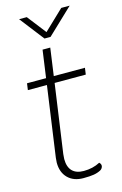

<svg xmlns="http://www.w3.org/2000/svg" viewBox="-134 -945 642 1012"><g transform="rotate(-15 187.0 -438.5)"><path d="M120 -140Q118 -120 118 -113Q118 -70 139.5 -48Q161 -26 202 -26Q252 -26 291 -47Q300 -39 300 -29Q300 -22 295.5 -15.5Q291 -9 285 -6Q268 3 247 6.5Q226 10 190 10Q137 10 106 -21Q75 -52 75 -105Q75 -113 77 -131L131 -514H27L32 -550H136L157 -700H199L178 -550H348L343 -514H173ZM79 -887H121L201 -784L309 -887H355L215 -754H182Z"/></g></svg>

Font: Krub ExtraLight
Style: Italic
Weight: 275
Italic angle: -8°
Designer: Ekaluck Peanpanawate
Foundry: Cadson Demak Co.,Ltd.
Version: Version 1.000; ttfautohint (v1.6)